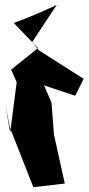

<svg xmlns="http://www.w3.org/2000/svg" viewBox="-20 -735 366 794"><path d="M196 -459 113 -561 215 -715C160 -689 103 -664 37 -640L137 -536L26 -447L49 -395L22 -186L3 -298L21 -207L118 39L248 24L203 -179L193 -311L162 -382L291 -339L326 -409L128 -535Z"/></svg>

Font: Asimov Silicon
Style: Regular
Weight: 400
Designer: Google
Version: Version 2.000980; 2014